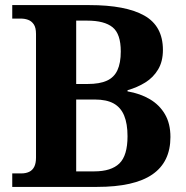

<svg xmlns="http://www.w3.org/2000/svg" viewBox="-20 -734 732 754"><path d="M28.1 0V-53H63.8Q81.5 -53 94.5 -59.2Q107.5 -65.3 114.5 -79.1Q121.4 -92.9 121.4 -115.2V-600.5Q121.4 -625.9 112.5 -638.6Q103.6 -651.4 90.3 -656.2Q77.1 -661 62 -661H28.1V-714H330.9Q473.7 -714 546.8 -672.8Q619.8 -631.6 619.8 -537.9Q619.8 -492.7 600.9 -461.2Q582 -429.6 550.6 -410.1Q519.1 -390.6 480.8 -379.7V-375.2Q530.8 -366.6 568.5 -344.4Q606.2 -322.2 627.7 -285.5Q649.3 -248.9 649.3 -195.9Q649.3 -97.7 578.2 -48.9Q507.2 0 360.9 0ZM350.1 -61Q416.6 -61 448.7 -92Q480.8 -123 480.8 -198.9Q480.8 -248 467.6 -280Q454.5 -311.9 426.5 -327.6Q398.4 -343.2 352.1 -343.2H279.2V-61ZM324.5 -404.2Q371.3 -404.2 399.6 -417.1Q428 -429.9 441.1 -458.2Q454.3 -486.4 454.3 -532.1Q454.3 -600.9 422.2 -626.9Q390.1 -653 322.5 -653H279.2V-404.2Z"/></svg>

Font: Noto Serif Khmer
Style: Regular
Weight: 400
Designer: Danh Hong and the Monotype Design Team
Foundry: Monotype Imaging Inc.
Version: Version 2.003